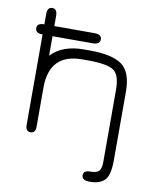

<svg xmlns="http://www.w3.org/2000/svg" viewBox="-92 -714 804 989"><g transform="rotate(10 310.0 -219.0)"><path d="M327 -409H298Q127 -409 127 -231V-27Q127 7 101 7Q75 7 75 -27V-500Q37 -500 37 -527Q37 -553 75 -553V-607Q75 -643 101 -643Q127 -643 127 -607V-553H337Q375 -553 375 -527Q375 -500 337 -500H127V-398Q186 -461 298 -461H327Q447 -461 498 -423.5Q549 -386 549 -284V76Q549 154 523 179.5Q497 205 447 205Q404 205 404 179Q404 153 439 153Q473 153 485 140Q497 127 497 93V-284Q497 -363 463 -386Q429 -409 327 -409Z"/></g></svg>

Font: Jura
Style: Regular
Weight: 400
Designer: Daniel Johnson, Alexei Vanyashin
Foundry: Daniel Johnson
Version: Version 5.103